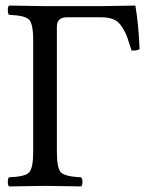

<svg xmlns="http://www.w3.org/2000/svg" viewBox="-20 -667 521 689"><path d="M141.1 -645H346.2Q427.2 -646 465.8 -647Q477.1 -582 481 -490.2Q467.8 -484.4 452.1 -485.8Q440.9 -521 436 -534.9Q431.2 -548.8 418.5 -569.3Q405.8 -589.8 387.9 -597.4Q370.1 -605 342.8 -605H220.2Q184.1 -605 184.1 -570.8V-122.1Q184.1 -62 199.5 -47.6Q214.8 -33.2 271 -30.8Q275.9 -25.9 275.9 -13.9Q275.9 -2 271 2Q170.9 0 142.1 0Q109.9 0 12.2 2Q8.3 -2 8.1 -13.9Q7.8 -25.9 12.2 -30.8Q68.4 -32.7 83.7 -47.4Q99.1 -62 99.1 -122.1V-522.9Q99.1 -583 83.5 -597.4Q67.9 -611.8 12.2 -613.8Q8.3 -617.7 8.1 -629.9Q7.8 -642.1 12.2 -647Z"/></svg>

Font: Linux Libertine Capitals
Style: Small Caps
Weight: 400
Designer: Philipp H. Poll
Foundry: Philipp H. Poll
Version: Version 5.1.3